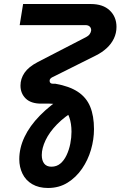

<svg xmlns="http://www.w3.org/2000/svg" viewBox="-20 -720 600 956"><path d="M219 216Q173 216 140.5 197Q108 178 92 145Q76 112 76 73Q76 17 102 -38Q128 -93 179 -145Q230 -197 302 -243L360 -174Q302 -140 264 -101Q226 -62 207 -22Q188 18 188 52Q188 79 200 94.5Q212 110 236 110Q262 110 280.5 94.5Q299 79 311.5 52.5Q324 26 330 -4.5Q336 -35 336 -64Q336 -105 325 -136Q314 -167 295 -184Q278 -196 261.5 -200Q245 -204 227 -204H185Q134 -204 108 -229.5Q82 -255 82 -294Q82 -328 102 -357.5Q122 -387 168 -411L408 -535Q420 -541 426.5 -550Q433 -559 434 -569Q434 -581 426.5 -588Q419 -595 405 -595H78L95 -700H432Q493 -700 526.5 -668Q560 -636 560 -586Q560 -555 547 -528Q534 -501 511 -480Q488 -459 458 -444L246 -338Q238 -335 232.5 -330Q227 -325 227 -318Q227 -303 244 -303H256Q325 -291 367.5 -263Q410 -235 429 -189Q448 -143 448 -77Q448 -26 433 25.5Q418 77 388.5 120Q359 163 316.5 189.5Q274 216 219 216Z"/></svg>

Font: MuseoModerno Medium
Style: Italic
Weight: 500
Italic angle: -9°
Designer: Pablo Cosgaya, Héctor Gatti, Marcela Romero, and the Authors of The MuseoModerno Project.
Foundry: Omnibus-Type Team
Version: Version 1.003